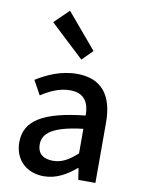

<svg xmlns="http://www.w3.org/2000/svg" viewBox="-98 -960 770 1039"><g transform="rotate(10 287.5 -440.5)"><path d="M122 -817 307 -644 364 -701 201 -894ZM216 13C284 13 340 -20 391 -63H394L404 0H498V-331C498 -480 435 -564 298 -564C210 -564 133 -528 76 -492L119 -414C166 -445 218 -470 278 -470C359 -470 383 -415 383 -350C154 -326 54 -265 54 -146C54 -49 121 13 216 13ZM251 -78C202 -78 165 -98 165 -154C165 -215 219 -258 383 -277V-142C338 -101 299 -78 251 -78Z"/></g></svg>

Font: Spoqa Han Sans Neo Medium
Style: Regular
Weight: 500
Designer: [Spoqa Han Sans Neo] Dong-huui Kim ___ Younghwa Kang ___ Yujin Lee ___ [Noto Sans] Ryoko NISHIZUKA ____ (kana & ideograp
Foundry: Spoqa (http://www.spoqa-han-sans.com)
Version: Version 1.100;hotconv 1.0.109;makeotfexe 2.5.65596